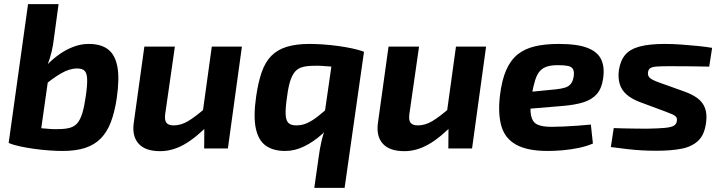

<svg xmlns="http://www.w3.org/2000/svg" viewBox="-20 -720 3500 931"><path d="M410 -507Q469 -507 503.5 -481Q538 -455 549 -397.5Q560 -340 546 -243Q536 -177 518 -129Q500 -81 469.5 -49.5Q439 -18 393.5 -3Q348 12 283 12Q255 12 219.5 9.5Q184 7 147.5 2Q111 -3 78 -10Q45 -17 22 -27L129 -104Q151 -101 176.5 -98.5Q202 -96 225 -94.5Q248 -93 262 -94Q297 -94 319.5 -100.5Q342 -107 356 -124Q370 -141 379.5 -172.5Q389 -204 396 -254Q404 -309 402.5 -338Q401 -367 389.5 -377.5Q378 -388 353 -388Q317 -388 275 -363.5Q233 -339 185 -298L163 -350Q182 -379 209.5 -407Q237 -435 269 -457.5Q301 -480 337 -493.5Q373 -507 410 -507ZM264 -700 242 -538Q238 -502 230.5 -470Q223 -438 210 -404L222 -394L169 -20L22 -27L116 -700Z M828 -494 781 -167Q777 -136 787.5 -124Q798 -112 822 -112Q857 -112 891 -132Q925 -152 976 -196L998 -122Q932 -53 874 -20Q816 13 757 13Q684 13 651.5 -24Q619 -61 629 -127L680 -494ZM1153 -494 1085 0H970L971 -134L959 -147L1007 -494Z M1481 -507Q1511 -507 1547 -504.5Q1583 -502 1619.5 -497Q1656 -492 1689 -485Q1722 -478 1745 -469L1639 -391Q1616 -395 1590 -397Q1564 -399 1541 -400.5Q1518 -402 1503 -401Q1470 -401 1447.5 -395Q1425 -389 1411 -373Q1397 -357 1387.5 -328Q1378 -299 1372 -251Q1364 -198 1365 -167.5Q1366 -137 1378 -124.5Q1390 -112 1417 -112Q1445 -112 1470 -123.5Q1495 -135 1521 -155.5Q1547 -176 1579 -203L1607 -143Q1579 -103 1540 -68Q1501 -33 1455.5 -10.5Q1410 12 1363 12Q1305 12 1269 -13.5Q1233 -39 1220.5 -97Q1208 -155 1222 -252Q1232 -321 1249 -370Q1266 -419 1295.5 -449Q1325 -479 1370.5 -493Q1416 -507 1481 -507ZM1598 -475 1745 -469 1651 191H1504L1525 43Q1530 4 1538.5 -33.5Q1547 -71 1561 -106L1546 -114Z M2012 -494 1965 -167Q1961 -136 1971.5 -124Q1982 -112 2006 -112Q2041 -112 2075 -132Q2109 -152 2160 -196L2182 -122Q2116 -53 2058 -20Q2000 13 1941 13Q1868 13 1835.5 -24Q1803 -61 1813 -127L1864 -494ZM2337 -494 2269 0H2154L2155 -134L2143 -147L2191 -494Z M2689 -507Q2780 -507 2829.5 -487.5Q2879 -468 2896 -430Q2913 -392 2904 -336Q2897 -290 2873.5 -263.5Q2850 -237 2809 -224Q2768 -211 2705 -206L2453 -185L2464 -266L2677 -287Q2704 -290 2721 -295.5Q2738 -301 2748 -313.5Q2758 -326 2762 -350Q2765 -374 2758 -385.5Q2751 -397 2733 -400.5Q2715 -404 2685 -404Q2654 -404 2633 -397.5Q2612 -391 2598 -375.5Q2584 -360 2575 -331.5Q2566 -303 2558 -258Q2548 -193 2555 -160Q2562 -127 2586 -116Q2610 -105 2653 -105Q2677 -105 2711 -106.5Q2745 -108 2780.5 -110.5Q2816 -113 2845 -116L2855 -24Q2825 -11 2787 -3Q2749 5 2710 8.5Q2671 12 2637 12Q2538 12 2483.5 -18Q2429 -48 2411.5 -107.5Q2394 -167 2404 -255Q2413 -331 2434.5 -380Q2456 -429 2490.5 -456.5Q2525 -484 2574.5 -495.5Q2624 -507 2689 -507Z M3204 -507Q3241 -507 3283 -504Q3325 -501 3364.5 -497Q3404 -493 3433 -488L3419 -397Q3371 -398 3323.5 -398.5Q3276 -399 3227 -399Q3189 -399 3166.5 -397.5Q3144 -396 3134 -390Q3124 -384 3122 -369Q3120 -351 3132.5 -341Q3145 -331 3176 -320L3299 -276Q3338 -262 3363 -243Q3388 -224 3398.5 -196Q3409 -168 3404 -128Q3397 -68 3366.5 -38.5Q3336 -9 3285.5 1Q3235 11 3163 11Q3124 11 3090.5 9Q3057 7 3022 3Q2987 -1 2942 -7L2956 -99Q2974 -98 3001.5 -97.5Q3029 -97 3059.5 -96.5Q3090 -96 3118 -96Q3175 -97 3205 -100Q3235 -103 3247.5 -110.5Q3260 -118 3262 -133Q3264 -146 3258.5 -153Q3253 -160 3239.5 -166Q3226 -172 3204 -180L3083 -225Q3043 -240 3018.5 -261.5Q2994 -283 2985 -312.5Q2976 -342 2981 -380Q2988 -426 3011.5 -454Q3035 -482 3082 -494.5Q3129 -507 3204 -507Z"/></svg>

Font: Exo 2
Style: Bold Italic
Weight: 700
Italic angle: -8°
Designer: Natanael Gama
Foundry: Natanael Gama
Version: Version 2.010